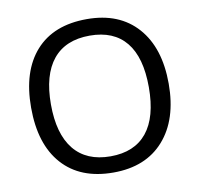

<svg xmlns="http://www.w3.org/2000/svg" viewBox="-81 -810 943 906"><g transform="rotate(-10 390.5 -357.5)"><path d="M720.2 -357.9Q720.2 -186.5 633.5 -88.4Q546.9 9.8 391.1 9.8Q233.4 9.8 147.2 -86.7Q61 -183.1 61 -358.9Q61 -533.2 146.7 -629.2Q232.4 -725.1 392.1 -725.1Q547.4 -725.1 633.8 -627.7Q720.2 -530.3 720.2 -357.9ZM155.8 -357.9Q155.8 -216.3 215.8 -142.1Q275.9 -67.9 391.1 -67.9Q505.9 -67.9 565.4 -141.1Q625 -214.4 625 -357.9Q625 -501 565.9 -573.5Q506.8 -646 392.1 -646Q275.9 -646 215.8 -572.5Q155.8 -499 155.8 -357.9Z"/></g></svg>

Font: Noto Sans Malayalam
Style: Regular
Weight: 400
Designer: Monotype Design team
Foundry: Monotype Imaging Inc.
Version: Version 1.02